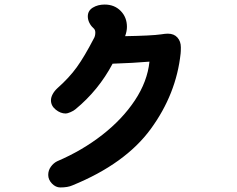

<svg xmlns="http://www.w3.org/2000/svg" viewBox="-20 -822 1040 844"><path d="M775 -614Q775 -595 774 -587Q755 -409 643 -255.5Q531 -102 298 -7Q278 2 245 2Q225 2 208.5 -15Q192 -32 192 -53Q192 -73 203.5 -89Q215 -105 231 -113Q341 -160 429.5 -229Q518 -298 573 -381Q628 -464 637 -551Q566 -545 475 -542Q413 -425 312 -342Q304 -335 290 -329Q276 -323 269 -323Q246 -323 225 -340Q204 -357 204 -381Q204 -394 211.5 -408Q219 -422 232 -434Q284 -480 317.5 -526.5Q351 -573 392 -652Q399 -663 399 -679Q399 -692 390 -699Q379 -709 372.5 -722.5Q366 -736 366 -750Q366 -775 388 -788.5Q410 -802 440 -802Q483 -802 510.5 -774Q538 -746 538 -704Q538 -685 530 -663Q647 -665 688 -671Q706 -674 718 -674Q745 -674 760 -657Q775 -640 775 -614Z"/></svg>

Font: Tsukimi Rounded
Style: Bold
Weight: 700
Designer: Takashi Funayama
Foundry: Takashi Funayama
Version: Version 1.032; ttfautohint (v1.8.3)